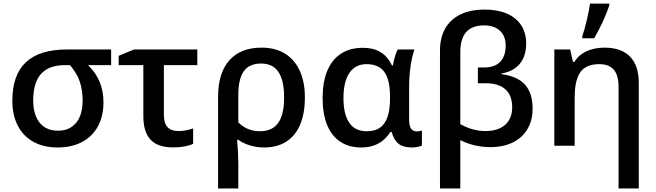

<svg xmlns="http://www.w3.org/2000/svg" viewBox="-20 -819 3688 1079"><path d="M49.3 -253.4Q49.3 -397.9 125.7 -469.5Q202.1 -541 356.9 -541H604.5V-453.1H474.6Q561.5 -370.1 561.5 -243.7Q561.5 -168.9 532 -112.3Q502.4 -55.7 447.3 -24.4Q387.2 9.8 303.7 9.8Q225.6 9.8 168.2 -21.7Q110.8 -53.2 80.1 -112.5Q49.3 -171.9 49.3 -253.4ZM389.6 -111.3Q416.5 -131.8 430.4 -168Q444.3 -204.1 444.3 -253.4Q444.3 -330.1 417.5 -386.7Q402.3 -417.5 373.5 -453.1H348.1Q268.1 -453.1 225.1 -417.5Q166.5 -370.1 166.5 -253.4Q166.5 -211.9 177 -179Q187.5 -146 207 -124.5Q243.2 -84.5 305.7 -84.5Q356.9 -84.5 389.6 -111.3Z M785.6 -165.5V-453.1H647V-505.4L733.4 -541H1088.9V-453.1H900.9V-174.3Q900.9 -127.9 921.1 -105.2Q941.4 -82.5 983.4 -82.5Q1021 -82.5 1065.4 -97.2V-10.7Q1022.5 9.3 952.1 9.3Q866.7 9.3 826.2 -33.9Q785.6 -77.1 785.6 -165.5Z M1450.7 -551.3Q1526.9 -551.3 1581.3 -517.8Q1635.7 -484.4 1664.6 -421.4Q1693.4 -358.4 1693.4 -271.5Q1693.4 -181.6 1666.7 -118.7Q1640.1 -55.7 1588.6 -22.9Q1537.1 9.8 1463.9 9.8Q1424.3 9.8 1386 -1.5Q1347.7 -12.7 1319.3 -33.2H1312.5Q1315.4 -2.4 1317.4 34.9Q1319.3 72.3 1319.3 100.6V240.2H1205.6V-274.9Q1205.6 -408.7 1268.8 -480Q1332 -551.3 1450.7 -551.3ZM1535.2 -118.2Q1576.7 -163.1 1576.7 -271.5Q1576.7 -387.7 1529.8 -432.6Q1499 -461.9 1447.3 -461.9Q1390.6 -461.9 1358.9 -429.7Q1319.3 -387.2 1319.3 -286.1V-130.9Q1370.1 -81.5 1439.5 -81.5Q1502.9 -81.5 1535.2 -118.2Z M1793 -268.1Q1793 -357.9 1819.3 -421.1Q1845.7 -484.4 1896.2 -517.3Q1946.8 -550.3 2018.6 -550.3Q2078.6 -550.3 2118.4 -526.1Q2158.2 -502 2183.1 -451.2H2188Q2192.4 -477.1 2200.2 -503.2Q2208 -529.3 2215.3 -541H2309.1Q2294.9 -499.5 2287.1 -445.6Q2279.3 -391.6 2279.3 -332.5V-145Q2279.3 -80.6 2321.3 -80.6Q2338.4 -80.6 2351.1 -85.4V-1Q2344.7 3.4 2326.9 6.6Q2309.1 9.8 2294.4 9.8Q2246.6 9.8 2220 -11Q2193.4 -31.7 2181.2 -77.1H2173.8Q2145 -32.7 2104.7 -11.5Q2064.5 9.8 2010.7 9.8Q1940.9 9.8 1892.1 -22.7Q1843.3 -55.2 1818.1 -117.4Q1793 -179.7 1793 -268.1ZM2140.6 -127.9Q2171.4 -169.9 2171.9 -264.2V-275.4Q2171.9 -383.3 2130.4 -426.3Q2097.7 -458.5 2039.1 -458.5Q1988.3 -458.5 1955.1 -423.8Q1910.2 -375 1910.2 -268.6Q1910.2 -184.1 1937.5 -137.7Q1968.8 -81.5 2040.5 -81.5Q2075.7 -81.5 2100.3 -92.8Q2125 -104 2140.6 -127.9Z M2703.6 -765.1Q2776.4 -765.1 2828.9 -742.4Q2881.3 -719.7 2909.2 -676.8Q2937 -633.8 2937 -574.7Q2937 -504.4 2901.4 -460.9Q2865.7 -417.5 2798.3 -405.8V-402.3Q2887.7 -390.6 2930.4 -343.3Q2973.1 -295.9 2973.1 -209Q2973.1 -142.6 2944.1 -93.5Q2915 -44.4 2861.6 -18.3Q2808.1 7.8 2735.8 7.8Q2690.4 7.8 2647.2 -2.4Q2604 -12.7 2566.9 -31.7V240.2H2452.6V-534.7Q2452.6 -607.4 2482.2 -659.2Q2511.7 -710.9 2567.9 -738Q2624 -765.1 2703.6 -765.1ZM2858.4 -216.8Q2858.4 -282.2 2820.6 -316.7Q2782.7 -351.1 2709.5 -351.1H2665.5V-439.9H2701.7Q2760.3 -439.9 2791 -471.7Q2821.8 -503.4 2821.8 -562.5Q2821.8 -616.2 2789.6 -646.2Q2757.3 -676.3 2700.2 -676.3Q2633.3 -676.3 2600.1 -638.9Q2566.9 -601.6 2566.9 -527.8V-121.6Q2635.7 -82.5 2707.5 -82.5Q2778.8 -82.5 2818.6 -117.4Q2858.4 -152.3 2858.4 -216.8Z M3347.2 -458.5Q3306.2 -458.5 3278.3 -444.8Q3250.5 -431.2 3234.4 -402.3Q3209.5 -356.9 3209.5 -269.5V0H3095.2V-541H3184.1L3200.2 -470.2H3207Q3231.9 -510.3 3276.1 -530.8Q3320.3 -551.3 3377 -551.3Q3471.7 -551.3 3520.8 -500.7Q3569.8 -450.2 3569.8 -353V240.2H3456.1V-330.6Q3456.1 -396 3429.4 -427.2Q3402.8 -458.5 3347.2 -458.5ZM3295.9 -798.8H3404.3V-788.6Q3389.6 -745.1 3366.7 -695.3Q3343.8 -645.5 3318.8 -604H3252.4V-615.7Q3264.6 -650.4 3277.3 -703.9Q3290 -757.3 3295.9 -798.8Z"/></svg>

Font: Viking Open Sans Light
Style: Bold
Weight: 600
Foundry: Ascender Corporation
Version: Version 2.001